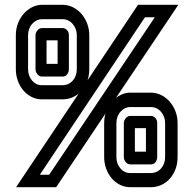

<svg xmlns="http://www.w3.org/2000/svg" viewBox="-20 -780 816 800"><path d="M555 -760H723L214 0H47ZM584 -708 146 -52H185L625 -708ZM240 -760Q264 -760 284.5 -749.5Q305 -739 320 -721.5Q335 -704 343.5 -681Q352 -658 352 -633V-492Q352 -465 343.5 -442Q335 -419 320 -402Q305 -385 284.5 -375.5Q264 -366 240 -366H155Q132 -366 112 -376Q92 -386 77.5 -403Q63 -420 54.5 -443Q46 -466 46 -492V-633Q46 -660 55 -683Q64 -706 79 -723Q94 -740 114 -750Q134 -760 155 -760ZM155 -700Q132 -700 114.5 -681Q97 -662 97 -633V-492Q97 -464 113.5 -444.5Q130 -425 155 -425H240Q266 -425 283 -444Q300 -463 300 -492V-633Q300 -660 283 -680Q266 -700 240 -700ZM240 -663Q251 -663 259 -655Q267 -647 267 -633V-492Q267 -481 260.5 -471Q254 -461 240 -461H155Q144 -461 136 -470.5Q128 -480 128 -492V-633Q128 -644 136 -653.5Q144 -663 155 -663ZM174 -514H220V-612H174ZM608 -394Q632 -394 652.5 -383.5Q673 -373 688 -355.5Q703 -338 711.5 -315Q720 -292 720 -267V-126Q720 -99 711.5 -76Q703 -53 688 -36Q673 -19 652.5 -9.5Q632 0 608 0H523Q500 0 480 -10Q460 -20 445.5 -37Q431 -54 422.5 -77Q414 -100 414 -126V-267Q414 -294 423 -317Q432 -340 447 -357Q462 -374 482 -384Q502 -394 523 -394ZM523 -334Q500 -334 482.5 -315Q465 -296 465 -267V-126Q465 -98 481.5 -78.5Q498 -59 523 -59H608Q634 -59 651 -78Q668 -97 668 -126V-267Q668 -294 651 -314Q634 -334 608 -334ZM608 -297Q619 -297 627 -289Q635 -281 635 -267V-126Q635 -115 628.5 -105Q622 -95 608 -95H523Q512 -95 504 -104.5Q496 -114 496 -126V-267Q496 -278 504 -287.5Q512 -297 523 -297ZM542 -148H588V-246H542Z"/></svg>

Font: Aurach Bi
Style: Regular
Weight: 400
Designer: Peter Wiegel
Foundry: Peter Wiegel
Version: Version 1.002